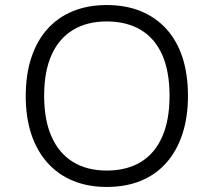

<svg xmlns="http://www.w3.org/2000/svg" viewBox="-20 -733 847 761"><path d="M403 8Q329 8 269.5 -16.5Q210 -41 168 -88Q126 -135 104 -201.5Q82 -268 82 -352Q82 -437 104 -504Q126 -571 167.5 -617.5Q209 -664 268.5 -688.5Q328 -713 403 -713Q479 -713 538.5 -688.5Q598 -664 640 -617.5Q682 -571 703.5 -504.5Q725 -438 725 -353Q725 -269 703 -202Q681 -135 639.5 -88Q598 -41 538.5 -16.5Q479 8 403 8ZM403 -57Q482 -57 537.5 -90.5Q593 -124 622.5 -190Q652 -256 652 -353Q652 -450 623 -515.5Q594 -581 538 -614.5Q482 -648 403 -648Q325 -648 269.5 -614.5Q214 -581 184.5 -515.5Q155 -450 155 -353Q155 -257 184.5 -191Q214 -125 269.5 -91Q325 -57 403 -57Z"/></svg>

Font: Nunito Sans 7pt Light
Style: Regular
Weight: 300
Designer: Vernon Adams
Foundry: Vernon Adams
Version: Version 3.101;gftools[0.9.27]